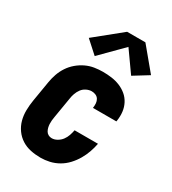

<svg xmlns="http://www.w3.org/2000/svg" viewBox="-187 -866 874 974"><g transform="rotate(30 250.0 -378.5)"><path d="M205 8Q175 8 146.5 2Q118 -4 94.5 -19Q71 -34 54.5 -57Q38 -80 30.5 -107.5Q23 -135 23.5 -165Q24 -195 29 -225L49 -345Q53 -369 61.5 -393.5Q70 -418 84.5 -440Q99 -462 119.5 -479.5Q140 -497 164 -508.5Q188 -520 213.5 -524Q239 -528 263 -528Q289 -528 314.5 -524.5Q340 -521 363 -511.5Q386 -502 404.5 -486.5Q423 -471 434.5 -449Q446 -427 449 -402Q452 -377 448 -350Q448 -349 447.5 -347Q447 -345 447 -344H310Q310 -344 310 -345Q310 -346 310 -346Q312 -359 311 -371.5Q310 -384 304 -394Q298 -404 287 -409Q276 -414 263 -414Q248 -414 232.5 -406.5Q217 -399 207 -385.5Q197 -372 191.5 -356.5Q186 -341 184 -326L164 -206Q162 -195 161 -184.5Q160 -174 160.5 -163.5Q161 -153 163.5 -143Q166 -133 171 -124.5Q176 -116 185 -111Q194 -106 205 -106Q221 -106 236.5 -115Q252 -124 262 -137.5Q272 -151 277.5 -167Q283 -183 286 -199H423Q418 -173 409 -147.5Q400 -122 386 -98Q372 -74 352.5 -53Q333 -32 308.5 -18Q284 -4 257.5 2Q231 8 205 8ZM186 -576 114 -641 267 -765H374L482 -635L396 -582L311 -702Z"/></g></svg>

Font: Iosevka SS04 Heavy Oblique
Style: Regular
Weight: 900
Italic angle: -9°
Monospace: yes
Designer: Belleve Invis
Foundry: Belleve Invis
Version: Version 19.0.0; ttfautohint (v1.8.4)